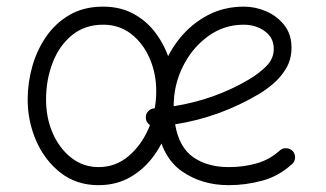

<svg xmlns="http://www.w3.org/2000/svg" viewBox="-20 -536 978 576"><path d="M856.4 -43.9Q815.4 -6.8 765.9 6.3Q716.3 19.5 666.5 19.5Q585.4 19.5 525.9 -22Q466.3 -63.5 451.2 -157.2Q448.7 -156.7 446.3 -156.7Q435.1 -155.8 426.8 -163.1Q418.5 -170.4 417.5 -181.6Q416.5 -192.9 423.8 -201.4Q431.2 -210 442.4 -210.9Q444.8 -210.9 446.8 -211.4Q446.8 -212.9 446.8 -214.8Q446.8 -270.5 465.6 -324.2Q484.4 -377.9 519.5 -421.4Q554.7 -464.8 603.5 -490.5Q652.3 -516.1 711.9 -516.1Q746.1 -516.1 778.8 -502Q811.5 -487.8 833 -460.4Q854.5 -433.1 854.5 -393.1Q854.5 -357.4 837.9 -330.1Q821.3 -302.7 798.6 -283.9Q775.9 -265.1 757.8 -254.4Q638.2 -183.6 505.4 -163.1Q517.1 -94.2 559.6 -64.5Q602.1 -34.7 666.5 -34.7Q711.4 -34.7 750.7 -46.1Q790 -57.6 819.3 -84.5Q827.6 -91.8 839.1 -91.3Q850.6 -90.8 858.4 -82.5Q865.7 -74.2 865.2 -62.7Q864.7 -51.3 856.4 -43.9ZM710.9 -461.9Q651.9 -461.9 604.2 -427.2Q556.6 -392.6 528.8 -336.9Q501 -281.2 501 -217.3Q624.5 -236.8 728 -298.3Q756.8 -315.4 779.1 -337.6Q801.3 -359.9 801.3 -389.6Q801.3 -422.9 774.4 -442.4Q747.6 -461.9 710.9 -461.9ZM289.1 -516.1Q341.8 -516.1 381.8 -493.9Q421.9 -471.7 448.7 -434.6Q475.6 -397.5 489.3 -352.8Q502.9 -308.1 502.9 -262.7Q502.9 -212.4 487.8 -162.6Q472.7 -112.8 443.6 -71.5Q414.6 -30.3 372.3 -5.4Q330.1 19.5 275.9 19.5Q209.5 19.5 161.9 -17.6Q114.3 -54.7 88.6 -113.5Q63 -172.4 63 -237.3Q63 -287.6 76.9 -336.9Q90.8 -386.2 118.9 -426.8Q147 -467.3 189.5 -491.7Q231.9 -516.1 289.1 -516.1ZM289.1 -461.9Q234.9 -461.9 196.5 -430.9Q158.2 -399.9 138.2 -348.6Q118.2 -297.4 118.2 -237.3Q118.2 -181.2 138.7 -135.3Q159.2 -89.4 194.8 -62Q230.5 -34.7 275.9 -34.7Q326.2 -34.7 365 -67.1Q403.8 -99.6 426.3 -151.6Q448.7 -203.6 448.7 -262.7Q448.7 -314.9 429.2 -360.4Q409.7 -405.8 374 -433.8Q338.4 -461.9 289.1 -461.9Z"/></svg>

Font: Mikhak Light
Style: Regular
Weight: 300
Designer: Amin Abedi
Version: Version 3.3